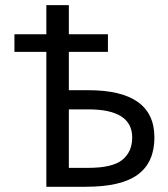

<svg xmlns="http://www.w3.org/2000/svg" viewBox="-20 -712 644 734"><path d="M243.2 -367.2H317.4Q570.3 -367.2 570.3 -186.5Q570.3 -91.8 507.3 -44.9Q444.3 2 307.6 2H157.2V-513.7H35.2V-581.1H157.2V-692.4H243.2V-581.1H392.6V-513.7H243.2ZM243.2 -70.3H317.4Q410.2 -70.3 447.8 -101.1Q485.4 -131.8 485.4 -186.5Q485.4 -293.9 317.4 -293.9H243.2Z"/></svg>

Font: irohakakuC Regular
Style: Regular
Weight: 400
Designer: [Source Han Sans]
Ryoko NISHIZUKA Ë•øÂ°öÊ∂ºÂ≠ê (kana & ideographs); Paul D. Hunt (Latin, Greek & Cyrillic); Wenlong ZHAN
Version: Version 1.001.20160904